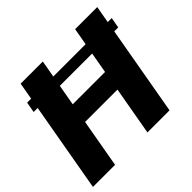

<svg xmlns="http://www.w3.org/2000/svg" viewBox="-166 -860 1044 1044"><g transform="rotate(-45 356.0 -337.5)"><path d="M55 -516H705.5L716.5 -577H66ZM-5 0H165L214.5 -280H463.5L414 0H584L703 -675H533L483.5 -395.5H235L284.5 -675H114Z"/></g></svg>

Font: Anybody
Style: Bold Italic
Weight: 700
Italic angle: -10°
Designer: Tyler Finck
Foundry: Etcetera Type Company
Version: Version 1.113;gftools[0.9.25]